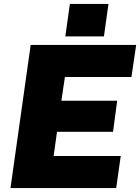

<svg xmlns="http://www.w3.org/2000/svg" viewBox="-20 -950 708 970"><path d="M528 -930H333L310 -766H505ZM33 0H567L590 -162H251L268 -284H551L572 -441H290L308 -561H644L668 -723H135Z"/></svg>

Font: United Sans Black
Style: Italic
Weight: 900
Italic angle: -8°
Designer: Pablo Impallari, Rodrigo Fuenzalida (Modified by Dan O. Williams)
Version: Version 1.000;PS 001.000;hotconv 1.0.88;makeotf.lib2.5.64775